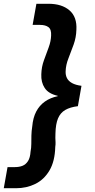

<svg xmlns="http://www.w3.org/2000/svg" viewBox="-43 -826 506 1018"><path d="M214 -806Q285 -806 325.5 -771Q366 -736 362 -668Q361 -628 347.5 -590Q334 -552 320 -517Q306 -482 305 -448Q304 -428 312 -412Q320 -396 339 -385.5Q358 -375 389 -371L370 -263Q329 -258 303 -243Q277 -228 264.5 -198Q252 -168 251 -118Q250 -106 250.5 -95Q251 -84 251.5 -72Q252 -60 250 -47Q248 29 219.5 77.5Q191 126 144.5 149Q98 172 42 172H-23L-3 60H36Q59 60 76.5 53Q94 46 105.5 28Q117 10 119 -22Q123 -42 123 -63Q123 -84 123.5 -107.5Q124 -131 128 -156Q132 -202 149 -234.5Q166 -267 195 -287.5Q224 -308 263 -316V-318Q214 -329 194 -359.5Q174 -390 176 -432Q177 -471 190 -506.5Q203 -542 215 -574.5Q227 -607 228 -637Q230 -670 214 -682Q198 -694 169 -694H130L150 -806Z"/></svg>

Font: DM Sans 28pt
Style: Bold Italic
Weight: 700
Italic angle: -10°
Version: Version 4.004;gftools[0.9.30]